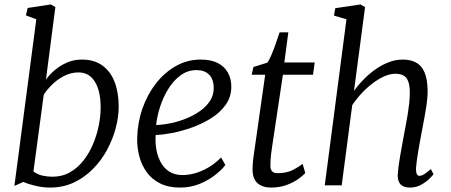

<svg xmlns="http://www.w3.org/2000/svg" viewBox="-20 -837 2036 867"><path d="M187.5 -477.5Q203 -499.5 227.2 -520.2Q251.5 -541 282.5 -554.5Q313.5 -568 349.5 -568Q406 -568 443 -540.8Q480 -513.5 498 -465.8Q516 -418 516 -356Q516 -310 502.8 -259.5Q489.5 -209 463.8 -161Q438 -113 400.2 -74.5Q362.5 -36 313.8 -13Q265 10 205.5 10Q174 10 140 2Q106 -6 85.5 -15.5L45 2.5L144 -750L97 -767.5L105 -801L209.5 -817L230 -805ZM131 -63Q148 -49.5 170.8 -44.2Q193.5 -39 216.5 -39Q261 -39 296 -59Q331 -79 357 -112.2Q383 -145.5 400.2 -186.5Q417.5 -227.5 426 -270.5Q434.5 -313.5 434.5 -351.5Q434.5 -426 408.5 -468Q382.5 -510 334.5 -510Q299 -510 267.8 -493.2Q236.5 -476.5 213.2 -453Q190 -429.5 177.5 -409Z M997.5 -92Q983.5 -72.5 953.8 -48.5Q924 -24.5 882.8 -7.2Q841.5 10 793 10Q740 10 702.5 -9Q665 -28 642 -60.2Q619 -92.5 608.8 -132.2Q598.5 -172 599.5 -213Q601 -283 623.2 -346.8Q645.5 -410.5 684.2 -460.2Q723 -510 774.5 -539Q826 -568 886.5 -568Q933.5 -568 964 -552Q994.5 -536 1009.5 -508.2Q1024.5 -480.5 1024.5 -446Q1024.5 -399.5 999.2 -364Q974 -328.5 933.2 -303Q892.5 -277.5 846 -261Q799.5 -244.5 756 -236.2Q712.5 -228 683 -227.5Q680.5 -198.5 685.2 -167Q690 -135.5 703.8 -108Q717.5 -80.5 742.2 -63.5Q767 -46.5 804.5 -46.5Q832 -46.5 861.8 -55Q891.5 -63.5 921.5 -81Q951.5 -98.5 978.5 -126ZM868 -520.5Q827.5 -520.5 795.2 -496.8Q763 -473 739.8 -435.2Q716.5 -397.5 702.8 -354.5Q689 -311.5 685 -272.5Q717 -273.5 752.8 -281Q788.5 -288.5 822.5 -302.5Q856.5 -316.5 884.2 -336.2Q912 -356 928.5 -381.8Q945 -407.5 945 -438.5Q945 -479.5 924.2 -500Q903.5 -520.5 868 -520.5Z M1208 -169.5Q1205.5 -152.5 1204 -139.5Q1202.5 -126.5 1201.8 -114.2Q1201 -102 1201 -86.5Q1201 -72 1208.8 -63.5Q1216.5 -55 1232 -55Q1275.5 -55 1304 -70.2Q1332.5 -85.5 1346.5 -97L1358.5 -56Q1348 -43.5 1326 -28Q1304 -12.5 1273 -1.2Q1242 10 1203.5 10Q1165.5 10 1143 -9.8Q1120.5 -29.5 1120.5 -72.5Q1120.5 -79 1120.8 -86.5Q1121 -94 1121.8 -102.5Q1122.5 -111 1123.5 -119.8Q1124.5 -128.5 1126 -137.5L1177.5 -499.5H1116.5L1124.5 -534.5L1187 -554Q1196 -565.5 1206.2 -590.2Q1216.5 -615 1226.2 -642.8Q1236 -670.5 1242.5 -691H1282L1264 -555H1401L1393.5 -499.5H1257.5Z M1831 10Q1813 10 1800.5 4Q1788 -2 1781.8 -14.8Q1775.5 -27.5 1776 -48.5Q1777 -65.5 1779.8 -87Q1782.5 -108.5 1786.8 -132Q1791 -155.5 1795.2 -178.8Q1799.5 -202 1803 -222.5Q1807 -244 1811.8 -268.5Q1816.5 -293 1820.8 -319Q1825 -345 1827.8 -370.2Q1830.5 -395.5 1830.5 -418Q1830.5 -451.5 1823.2 -470Q1816 -488.5 1801.8 -496.2Q1787.5 -504 1765.5 -504Q1742.5 -504 1716.5 -492.8Q1690.5 -481.5 1664 -461.8Q1637.5 -442 1613.5 -416.2Q1589.5 -390.5 1570.5 -362L1523 0H1446.5L1544.5 -750L1488 -766.5L1494 -800L1608 -817L1628.5 -805L1578.5 -426.5Q1598.5 -454.5 1623.8 -480Q1649 -505.5 1677.5 -525.2Q1706 -545 1736.8 -556.5Q1767.5 -568 1799 -568Q1834 -568 1859 -554.5Q1884 -541 1897.5 -509.2Q1911 -477.5 1911 -423Q1911 -399.5 1906.8 -368.8Q1902.5 -338 1896.5 -306Q1890.5 -274 1885.5 -247Q1882 -228.5 1878 -206.8Q1874 -185 1870 -162.5Q1866 -140 1863 -118.5Q1860 -97 1858.5 -78.5Q1858 -61.5 1861.8 -52.2Q1865.5 -43 1873 -43Q1884.5 -43 1896 -50.5Q1907.5 -58 1925.5 -73.5L1937.5 -50.5Q1934 -44.5 1919.2 -30Q1904.5 -15.5 1881.8 -2.8Q1859 10 1831 10Z"/></svg>

Font: Merriweather Light
Style: Italic
Weight: 300
Italic angle: -7.8°
Designer: Eben Sorkin
Foundry: Eben Sorkin
Version: Version 2.101